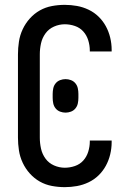

<svg xmlns="http://www.w3.org/2000/svg" viewBox="-20 -763 540 791"><path d="M247 8Q220 8 193.5 3Q167 -2 144 -15Q121 -28 103 -48Q85 -68 73.5 -92.5Q62 -117 58 -143.5Q54 -170 54 -196V-539Q54 -565 58 -591.5Q62 -618 73.5 -642.5Q85 -667 103 -687Q121 -707 144 -720Q167 -733 193.5 -738Q220 -743 247 -743Q272 -743 297 -738.5Q322 -734 345 -723Q368 -712 386 -694.5Q404 -677 416 -655Q428 -633 434 -608Q440 -583 440 -558V-551H350V-555Q350 -576 343.5 -597Q337 -618 323 -633.5Q309 -649 288.5 -656Q268 -663 247 -663Q224 -663 202.5 -653.5Q181 -644 167.5 -625.5Q154 -607 149 -584.5Q144 -562 144 -539V-196Q144 -173 149 -150.5Q154 -128 167.5 -109.5Q181 -91 202.5 -81.5Q224 -72 247 -72Q268 -72 288.5 -79Q309 -86 323 -101.5Q337 -117 343.5 -138Q350 -159 350 -180V-184H440V-177Q440 -152 434 -127Q428 -102 416 -80Q404 -58 386 -40.5Q368 -23 345 -12Q322 -1 297 3.5Q272 8 247 8ZM250 -299Q239 -299 228 -303Q217 -307 209.5 -316Q202 -325 199.5 -336.5Q197 -348 197 -360V-376Q197 -388 199.5 -399.5Q202 -411 209.5 -420Q217 -429 228 -433Q239 -437 250 -437Q261 -437 272 -433Q283 -429 290.5 -420Q298 -411 300.5 -399.5Q303 -388 303 -376V-360Q303 -348 300.5 -336.5Q298 -325 290.5 -316Q283 -307 272 -303Q261 -299 250 -299Z"/></svg>

Font: Iosevka Medium
Style: Regular
Weight: 500
Monospace: yes
Designer: Belleve Invis
Foundry: Belleve Invis
Version: Version 32.5.0; ttfautohint (v1.8.4)